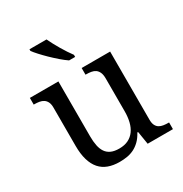

<svg xmlns="http://www.w3.org/2000/svg" viewBox="-179 -900 993 1044"><g transform="rotate(-30 317.5 -378.0)"><path d="M526.9 -108.9Q526.9 -86.9 533.4 -73.5Q540 -60.1 551.3 -53.2Q562.5 -46.4 577.4 -44.2Q592.3 -42 608.9 -42H611.8V0H453.1L439.9 -81.1H435.1Q419.9 -52.7 401.6 -35.2Q383.3 -17.6 362.8 -7.6Q342.3 2.4 319.8 6.1Q297.4 9.8 272.9 9.8Q233.4 9.8 202.6 -1.5Q171.9 -12.7 150.9 -36.6Q129.9 -60.5 118.9 -97.7Q107.9 -134.8 107.9 -186V-425.8Q107.9 -447.8 101.3 -461.2Q94.7 -474.6 83.5 -481.9Q72.3 -489.3 57.4 -491.7Q42.5 -494.1 25.9 -494.1H22.9V-536.1H202.1V-190.9Q202.1 -158.2 207.3 -132.8Q212.4 -107.4 224.4 -89.8Q236.3 -72.3 256.6 -63.2Q276.9 -54.2 307.1 -54.2Q340.3 -54.2 364 -65.9Q387.7 -77.6 403.1 -98.9Q418.5 -120.1 425.8 -149.9Q433.1 -179.7 433.1 -215.8V-421.9Q433.1 -445.3 426.5 -459.7Q419.9 -474.1 408.9 -481.7Q397.9 -489.3 383.1 -491.7Q368.2 -494.1 351.1 -494.1H348.1V-536.1H526.9ZM347.7 -606H309.6Q289.6 -619.6 266.1 -639.9Q242.7 -660.2 220.7 -681.6Q198.7 -703.1 180.7 -722.9Q162.6 -742.7 153.3 -755.9V-766.1H260.3Q268.1 -749.5 278.6 -729.7Q289.1 -710 300.8 -690.2Q312.5 -670.4 324.7 -651.9Q336.9 -633.3 347.7 -619.1Z"/></g></svg>

Font: Sahl Naskh
Style: Regular
Weight: 400
Designer: Pascal Zoghbi
Version: Version 1.001